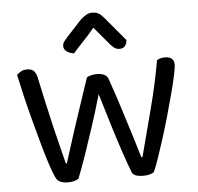

<svg xmlns="http://www.w3.org/2000/svg" viewBox="-50 -731 812 789"><g transform="rotate(-5 356.0 -337.0)"><path d="M356 -344Q338 -281 317.5 -218Q297 -155 278 -100Q259 -45 243 -5Q235 0 225 3Q215 6 198 6Q182 6 168.5 0.5Q155 -5 150 -17Q140 -37 127.5 -75Q115 -113 101.5 -162Q88 -211 74 -263.5Q60 -316 48.5 -365Q37 -414 29 -452Q36 -459 46.5 -465Q57 -471 72 -471Q91 -471 100.5 -460.5Q110 -450 114 -427Q123 -385 134.5 -332Q146 -279 158.5 -227Q171 -175 181.5 -133.5Q192 -92 197 -72H201Q209 -96 226 -150.5Q243 -205 266.5 -275Q290 -345 314 -417Q322 -422 333 -424.5Q344 -427 357 -427Q375 -427 387 -420.5Q399 -414 403 -401Q427 -332 448 -265.5Q469 -199 485 -147.5Q501 -96 508 -71H513Q536 -160 563 -262Q590 -364 607 -462Q621 -471 641 -471Q658 -471 668 -463Q678 -455 678 -438Q678 -427 671.5 -396Q665 -365 654 -323Q643 -281 629.5 -233.5Q616 -186 602 -141.5Q588 -97 575.5 -61Q563 -25 554 -5Q549 -1 537.5 2.5Q526 6 511 6Q470 6 463 -13Q449 -49 431 -102.5Q413 -156 394 -218.5Q375 -281 356 -344ZM423 -541 358 -618Q335 -590 312.5 -566.5Q290 -543 270 -520Q252 -522 240 -531Q228 -540 228 -553Q228 -564 234.5 -572.5Q241 -581 250 -591L311 -657Q324 -668 334.5 -674Q345 -680 358 -680Q374 -680 384.5 -674Q395 -668 405 -656L489 -556Q489 -543 481.5 -532.5Q474 -522 458 -522Q446 -522 438.5 -527.5Q431 -533 423 -541Z"/></g></svg>

Font: Baloo Tammudu 2
Style: Regular
Weight: 400
Designer: Maithili Shingre, Omkar Shende and Ek Type
Foundry: Ek Type
Version: Version 1.700